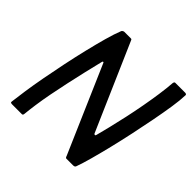

<svg xmlns="http://www.w3.org/2000/svg" viewBox="-172 -831 989 989"><g transform="rotate(45 323.0 -336.5)"><path d="M454 -194Q456 -190 460.5 -190Q465 -190 466 -196Q475 -230 486 -275Q497 -320 508 -370.5Q519 -421 528.5 -473Q538 -525 545 -573.5Q552 -622 555 -663Q557 -673 563 -673H636Q640 -673 643.5 -670.5Q647 -668 646 -664Q645 -628 637 -575.5Q629 -523 617 -460.5Q605 -398 591 -332.5Q577 -267 562 -205.5Q547 -144 533 -93Q519 -42 507 -9Q505 -3 500.5 -1.5Q496 0 491 0H443Q437 0 434 -11L229 -483Q228 -487 224.5 -487Q221 -487 220 -482Q208 -434 196 -382Q184 -330 172.5 -277.5Q161 -225 151.5 -175.5Q142 -126 136 -83.5Q130 -41 127 -10Q126 0 119 0H48Q43 0 39 -1.5Q35 -3 36 -9Q40 -43 47.5 -94.5Q55 -146 66.5 -208Q78 -270 91.5 -335Q105 -400 120 -462.5Q135 -525 149.5 -577Q164 -629 178 -664Q180 -668 184.5 -670.5Q189 -673 192 -673H240Q246 -673 248 -666Z"/></g></svg>

Font: Glory Medium
Style: Italic
Weight: 500
Italic angle: -12°
Version: Version 1.011